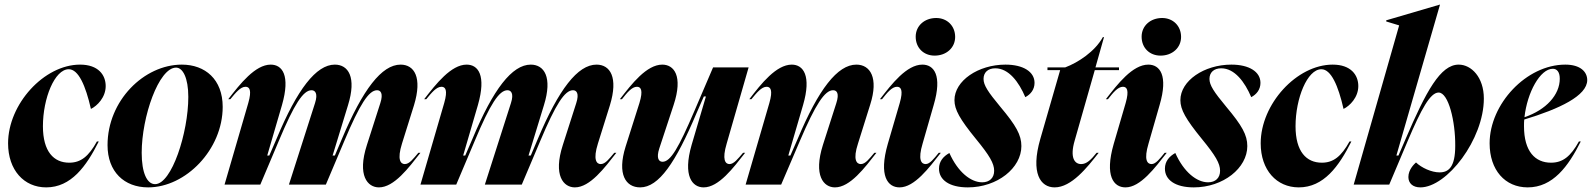

<svg xmlns="http://www.w3.org/2000/svg" viewBox="-20 -800 6898 832"><path d="M15 -179C15 -63 84 12 180 12C288 12 354 -79 408 -187H400C364 -122 330 -95 280 -95C213 -95 166 -143 166 -253C166 -374 217 -500 278 -500C320 -500 351 -429 374 -328C401 -341 438 -378 438 -427C438 -475 406 -520 327 -520C171 -520 15 -349 15 -179Z M945 -337C945 -456 869 -520 768 -520C604 -520 446 -364 446 -171C446 -56 518 12 622 12C785 12 945 -152 945 -337ZM594 -138C594 -294 668 -507 743 -507C772 -507 796 -463 796 -380C796 -225 724 -2 652 -2C617 -2 594 -51 594 -138Z M1056 -354 953 0H1108L1188 -189C1255 -349 1294 -409 1330 -409C1345 -409 1359 -396 1345 -353L1232 0H1392L1472 -189C1539 -348 1578 -409 1614 -409C1629 -409 1642 -396 1628 -353L1570 -172C1527 -39 1573 12 1622 12C1688 12 1751 -73 1802 -138H1793C1770 -111 1754 -89 1734 -89C1716 -89 1700 -108 1722 -178L1774 -344C1811 -465 1775 -520 1716 -520C1634 -520 1552 -412 1462 -199L1431 -126H1422L1421 -125L1488 -344C1526 -466 1489 -520 1431 -520C1350 -520 1268 -413 1179 -200L1147 -126H1138L1202 -345C1239 -474 1203 -520 1153 -520C1086 -520 1020 -436 969 -370H978C1001 -398 1022 -424 1044 -424C1061 -424 1072 -410 1056 -354Z M1905 -354 1802 0H1957L2037 -189C2104 -349 2143 -409 2179 -409C2194 -409 2208 -396 2194 -353L2081 0H2241L2321 -189C2388 -348 2427 -409 2463 -409C2478 -409 2491 -396 2477 -353L2419 -172C2376 -39 2422 12 2471 12C2537 12 2600 -73 2651 -138H2642C2619 -111 2603 -89 2583 -89C2565 -89 2549 -108 2571 -178L2623 -344C2660 -465 2624 -520 2565 -520C2483 -520 2401 -412 2311 -199L2280 -126H2271L2270 -125L2337 -344C2375 -466 2338 -520 2280 -520C2199 -520 2117 -413 2028 -200L1996 -126H1987L2051 -345C2088 -474 2052 -520 2002 -520C1935 -520 1869 -436 1818 -370H1827C1850 -398 1871 -424 1893 -424C1910 -424 1921 -410 1905 -354Z M2666 -370H2675C2697 -398 2718 -424 2740 -424C2757 -424 2768 -410 2751 -354L2691 -165C2653 -44 2692 12 2754 12C2835 12 2908 -96 2998 -309L3030 -382H3039L2977 -172C2938 -37 2980 12 3029 12C3095 12 3158 -73 3209 -138H3200C3177 -111 3160 -89 3141 -89C3123 -89 3108 -108 3129 -178L3224 -508H3070L2989 -319C2921 -160 2886 -99 2851 -99C2835 -99 2823 -114 2837 -157L2899 -345C2941 -472 2900 -520 2850 -520C2782 -520 2717 -436 2666 -370Z M3314 -354 3211 0H3365L3446 -189C3514 -348 3554 -409 3590 -409C3606 -409 3618 -396 3604 -353L3546 -172C3504 -39 3549 12 3598 12C3664 12 3727 -73 3778 -138H3769C3746 -111 3730 -89 3710 -89C3692 -89 3675 -108 3698 -178L3751 -347C3788 -463 3751 -520 3691 -520C3609 -520 3527 -413 3437 -199L3405 -126H3396L3460 -345C3497 -472 3461 -520 3411 -520C3344 -520 3278 -437 3227 -370H3236C3259 -398 3280 -424 3302 -424C3319 -424 3330 -410 3314 -354Z M3793 -370H3802C3824 -398 3845 -424 3867 -424C3884 -424 3895 -410 3879 -354L3827 -176C3787 -37 3827 12 3878 12C3943 12 4006 -73 4057 -138H4048C4026 -111 4009 -89 3991 -89C3972 -89 3957 -108 3978 -178L4026 -345C4064 -474 4027 -520 3977 -520C3909 -520 3844 -436 3793 -370ZM3948 -641C3948 -592 3983 -559 4030 -559C4081 -559 4119 -593 4119 -640C4119 -688 4084 -722 4037 -722C3986 -722 3948 -688 3948 -641Z M4116 -366C4116 -325 4139 -284 4209 -198C4268 -126 4288 -92 4288 -60C4288 -29 4268 -10 4236 -10C4187 -10 4131 -54 4094 -137C4069 -123 4049 -102 4049 -69C4049 -21 4093 12 4174 12C4302 12 4406 -72 4406 -167C4406 -215 4383 -256 4315 -337C4261 -402 4242 -431 4242 -458C4242 -486 4261 -504 4293 -504C4351 -504 4395 -445 4423 -379C4446 -391 4463 -412 4463 -441C4463 -489 4414 -520 4337 -520C4219 -520 4116 -450 4116 -366Z M4488 -198C4445 -49 4489 12 4550 12C4623 12 4691 -74 4741 -138H4732C4708 -108 4689 -89 4665 -89C4637 -89 4615 -116 4637 -191L4724 -496H4829V-508H4727L4764 -639H4759C4725 -577 4652 -529 4596 -508H4519V-496H4574Z M4772 -370H4781C4803 -398 4824 -424 4846 -424C4863 -424 4874 -410 4858 -354L4806 -176C4766 -37 4806 12 4857 12C4922 12 4985 -73 5036 -138H5027C5005 -111 4988 -89 4970 -89C4951 -89 4936 -108 4957 -178L5005 -345C5043 -474 5006 -520 4956 -520C4888 -520 4823 -436 4772 -370ZM4927 -641C4927 -592 4962 -559 5009 -559C5060 -559 5098 -593 5098 -640C5098 -688 5063 -722 5016 -722C4965 -722 4927 -688 4927 -641Z M5095 -366C5095 -325 5118 -284 5188 -198C5247 -126 5267 -92 5267 -60C5267 -29 5247 -10 5215 -10C5166 -10 5110 -54 5073 -137C5048 -123 5028 -102 5028 -69C5028 -21 5072 12 5153 12C5281 12 5385 -72 5385 -167C5385 -215 5362 -256 5294 -337C5240 -402 5221 -431 5221 -458C5221 -486 5240 -504 5272 -504C5330 -504 5374 -445 5402 -379C5425 -391 5442 -412 5442 -441C5442 -489 5393 -520 5316 -520C5198 -520 5095 -450 5095 -366Z M5443 -179C5443 -63 5512 12 5608 12C5716 12 5782 -79 5836 -187H5828C5792 -122 5758 -95 5708 -95C5641 -95 5594 -143 5594 -253C5594 -374 5645 -500 5706 -500C5748 -500 5779 -429 5802 -328C5829 -341 5866 -378 5866 -427C5866 -475 5834 -520 5755 -520C5599 -520 5443 -349 5443 -179Z M5846 0H6000L6080 -189C6139 -328 6178 -399 6214 -399C6257 -399 6287 -273 6286 -168C6286 -77 6258 -53 6218 -53C6183 -53 6140 -73 6116 -96C6108 -89 6083 -65 6083 -33C6083 -6 6102 12 6135 12C6250 12 6410 -196 6410 -373C6410 -465 6356 -520 6301 -520C6222 -520 6160 -405 6071 -198L6040 -126H6031L6220 -780H6219L5987 -712V-707L6043 -690Z M6435 -179C6435 -63 6502 12 6600 12C6709 12 6776 -79 6830 -187H6822C6786 -122 6752 -95 6701 -95C6633 -95 6584 -143 6584 -253C6584 -263 6584 -272 6585 -282C6737 -328 6858 -385 6858 -453C6858 -489 6828 -520 6763 -520C6594 -520 6435 -349 6435 -179ZM6586 -292C6598 -400 6654 -502 6709 -502C6726 -502 6739 -489 6739 -459C6739 -389 6680 -324 6586 -292Z"/></svg>

Font: Nyght Serif Bold Italic
Style: Regular
Weight: 700
Italic angle: -16°
Designer: Maksym Kobuzan
Version: Version 0.410;Glyphs 3.1.2 (3151)